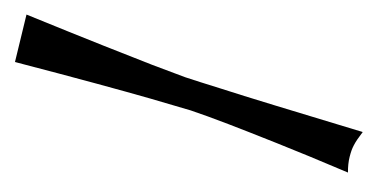

<svg xmlns="http://www.w3.org/2000/svg" viewBox="-21 -272 946 487"><g transform="rotate(20 451.5 -28.5)"><path d="M0 -84Q127 -79.1 210 -76.7Q293 -74.2 342.8 -73.2Q401.4 -72.3 432.6 -72.3Q464.8 -73.2 527.3 -76.2Q580.1 -78.1 671.4 -83Q762.7 -87.9 903.3 -95.7Q895.5 -71.3 893.6 -56.6Q892.6 -48.8 892.6 -43Q892.6 -35.2 893.6 -25.4Q895.5 -6.8 903.3 13.7Q791 7.8 710.4 5.4Q629.9 2.9 577.1 2Q515.6 1 474.6 2Q433.6 4.9 368.2 8.8Q312.5 12.7 225.6 20Q138.7 27.3 13.7 39.1Z"/></g></svg>

Font: Lakki Reddy
Style: Regular
Weight: 400
Designer: Appaji Ambarisha Darbha
Version: Version 1.0.4; ttfautohint (v1.2.42-39fb)